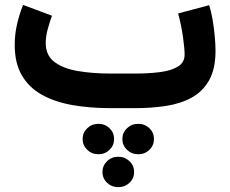

<svg xmlns="http://www.w3.org/2000/svg" viewBox="-20 -441 939 783"><path d="M607.9 126Q607.9 151.9 589.4 169.9Q570.8 188 543.5 188Q516.6 188 497.8 169.9Q479 151.9 479 126Q479 100.1 497.8 82Q516.6 64 543.5 64Q570.8 64 589.4 82Q607.9 100.1 607.9 126ZM445.3 126Q445.3 151.9 426.8 169.9Q408.2 188 381.3 188Q354.5 188 335.7 169.9Q316.9 151.9 316.9 126Q316.9 100.1 335.7 82Q354.5 64 381.3 64Q408.2 64 426.8 82Q445.3 100.1 445.3 126ZM526.9 260.3Q526.9 286.6 508.1 304.4Q489.3 322.3 462.4 322.3Q435.5 322.3 416.7 304.4Q397.9 286.6 397.9 260.3Q397.9 234.4 416.7 216.3Q435.5 198.2 462.4 198.2Q489.3 198.2 508.1 216.3Q526.9 234.4 526.9 260.3ZM532.7 0H429.7Q345.2 0 274.2 -12.7Q203.1 -25.4 150.6 -54.7Q98.1 -84 69.1 -133.8Q40 -183.6 40 -257.8Q40 -301.8 49.8 -343.5Q59.6 -385.3 74.2 -420.9L191.9 -377Q183.6 -354 175 -323.5Q166.5 -293 166.5 -265.6Q166.5 -214.8 202.6 -188Q238.8 -161.1 298.6 -151.1Q358.4 -141.1 429.7 -141.1H534.2Q585.4 -141.1 630.9 -146.7Q676.3 -152.3 704.6 -168.9Q732.9 -185.5 732.9 -218.8Q732.9 -240.7 726.6 -287.6Q720.2 -334.5 706.5 -386.2L833 -419.9Q840.8 -396.5 846.7 -362.8Q852.5 -329.1 855.7 -294.7Q858.9 -260.3 858.9 -234.4Q858.9 -160.6 833.3 -114.5Q807.6 -68.4 762.7 -43.5Q717.8 -18.6 658.7 -9.3Q599.6 0 532.7 0Z"/></svg>

Font: Vazirmatn RD ExtraBold
Style: Regular
Weight: 800
Designer: Saber Rastikerdar
Foundry: Saber Rastikerdar
Version: Version 32.102